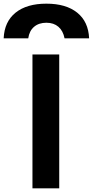

<svg xmlns="http://www.w3.org/2000/svg" viewBox="-92 -1027 506 1047"><path d="M161 -1007Q268 -1007 329 -958Q390 -909 394 -818H260Q252 -859 226.5 -881Q201 -903 161 -903Q120 -903 94 -881Q68 -859 62 -818H-72Q-68 -909 -7 -958Q54 -1007 161 -1007ZM85 0V-730H231V0Z"/></svg>

Font: M PLUS 1
Style: Bold
Weight: 700
Designer: Coji Morishita
Foundry: UNDERFOREST DESIGN
Version: Version 1.001